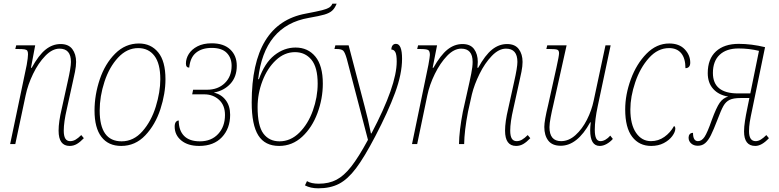

<svg xmlns="http://www.w3.org/2000/svg" viewBox="-20 -782 4225 1042"><path d="M298 -73Q298 -121 315 -192L347 -337Q365 -416 365 -446Q365 -518 303 -518Q264 -518 226 -479Q188 -440 159.5 -381Q131 -322 119 -264L63 0H35L125 -430Q132 -470 132 -487Q132 -500 128.5 -506Q125 -512 114 -514Q103 -516 79 -516H63L68 -536H171L148 -414H152Q190 -483 227.5 -513Q265 -543 309 -543Q352 -543 372.5 -515.5Q393 -488 393 -446Q393 -423 387 -392.5Q381 -362 375 -337L343 -192Q326 -119 326 -73Q326 -44 334.5 -30Q343 -16 361 -16Q376 -16 390 -24Q404 -32 421 -49L435 -32Q415 -11 397 -0.5Q379 10 358 10Q298 10 298 -73Z M493 -182Q493 -267 521.5 -351.5Q550 -436 605 -491Q660 -546 734 -546Q799 -546 838.5 -498Q878 -450 878 -352Q878 -274 850.5 -189.5Q823 -105 768.5 -47.5Q714 10 638 10Q568 10 530.5 -39Q493 -88 493 -182ZM850 -352Q850 -437 818 -479Q786 -521 730 -521Q669 -521 621 -469.5Q573 -418 547 -338.5Q521 -259 521 -182Q521 -15 640 -15Q705 -15 753 -69.5Q801 -124 825.5 -203.5Q850 -283 850 -352Z M928 -95Q928 -112 934.5 -120Q941 -128 950 -128Q950 -74 979 -44.5Q1008 -15 1065 -15Q1127 -15 1164 -55Q1201 -95 1201 -158Q1201 -211 1168.5 -240.5Q1136 -270 1089 -270H1023L1028 -295H1103Q1163 -295 1200 -331Q1237 -367 1237 -425Q1237 -468 1210.5 -495Q1184 -522 1129 -522Q1076 -522 1044 -496Q1012 -470 1007 -415Q989 -415 989 -437Q989 -464 1004.5 -489Q1020 -514 1051.5 -530.5Q1083 -547 1129 -547Q1194 -547 1229.5 -513.5Q1265 -480 1265 -425Q1265 -365 1230.5 -327.5Q1196 -290 1142 -280V-279Q1181 -270 1205 -238.5Q1229 -207 1229 -159Q1229 -85 1184.5 -37.5Q1140 10 1061 10Q1000 10 964 -19.5Q928 -49 928 -95Z M1346 -226Q1346 -654 1639 -708Q1702 -720 1727.5 -726.5Q1753 -733 1765.5 -740.5Q1778 -748 1784 -762H1807Q1797 -737 1782.5 -724Q1768 -711 1741 -703Q1714 -695 1656 -685Q1413 -643 1381 -352H1385Q1416 -440 1469 -482Q1522 -524 1584 -524Q1651 -524 1691.5 -475Q1732 -426 1732 -328Q1732 -247 1703 -168.5Q1674 -90 1620 -40Q1566 10 1495 10Q1418 10 1382 -47Q1346 -104 1346 -226ZM1704 -328Q1704 -417 1670 -458Q1636 -499 1581 -499Q1524 -499 1477.5 -455.5Q1431 -412 1404.5 -343Q1378 -274 1378 -201Q1378 -99 1409.5 -57Q1441 -15 1497 -15Q1557 -15 1604.5 -62Q1652 -109 1678 -182Q1704 -255 1704 -328Z M1635 224 1646 201Q1669 215 1710 215Q1765 215 1806 193.5Q1847 172 1886.5 121.5Q1926 71 1977 -23L1862 -463Q1852 -498 1842.5 -507Q1833 -516 1807 -516H1795L1800 -536H1872L1959 -204Q1977 -138 1993 -58H1996Q2133 -318 2133 -448Q2133 -485 2125.5 -499Q2118 -513 2104 -513Q2104 -527 2110.5 -535.5Q2117 -544 2129 -544Q2162 -544 2162 -463Q2162 -381 2124 -278Q2086 -175 2017 -43Q1957 72 1912 131.5Q1867 191 1820 215.5Q1773 240 1707 240Q1665 240 1635 224Z M2721 -73Q2721 -121 2738 -192L2770 -337Q2788 -416 2788 -446Q2788 -518 2726 -518Q2687 -518 2649 -478.5Q2611 -439 2582.5 -381Q2554 -323 2541 -270L2520 -176Q2500 -72 2499 0H2471Q2472 -72 2492 -176L2528 -337Q2530 -345 2537.5 -382.5Q2545 -420 2545 -446Q2545 -518 2483 -518Q2444 -518 2406.5 -479Q2369 -440 2340 -381Q2311 -322 2299 -264L2244 0H2216L2305 -430Q2313 -475 2313 -484Q2313 -505 2303.5 -510.5Q2294 -516 2260 -516H2244L2249 -536H2352L2328 -414H2332Q2371 -483 2408.5 -513Q2446 -543 2490 -543Q2533 -543 2553 -515.5Q2573 -488 2573 -446Q2573 -436 2571 -414H2575Q2613 -483 2650.5 -513Q2688 -543 2732 -543Q2775 -543 2795.5 -515.5Q2816 -488 2816 -446Q2816 -423 2810 -392.5Q2804 -362 2798 -337L2766 -192Q2749 -119 2749 -73Q2749 -44 2757.5 -30Q2766 -16 2784 -16Q2799 -16 2813 -24Q2827 -32 2844 -49L2858 -32Q2838 -11 2820 -0.5Q2802 10 2781 10Q2721 10 2721 -73Z M3183 -75Q3183 -90 3186 -118H3183Q3113 9 3023 9Q2977 9 2955.5 -19Q2934 -47 2934 -93Q2934 -127 2955 -213L3000 -416Q3014 -479 3014 -493Q3014 -508 3005 -512Q2996 -516 2963 -516H2945L2950 -536H3055L2983 -213Q2975 -180 2968.5 -145.5Q2962 -111 2962 -92Q2962 -16 3025 -16Q3067 -16 3103.5 -49Q3140 -82 3165.5 -132.5Q3191 -183 3202 -236L3266 -536H3294L3224 -206Q3208 -131 3208 -78Q3208 -46 3215.5 -31Q3223 -16 3239 -16Q3252 -16 3266 -24Q3280 -32 3292 -46L3306 -28Q3291 -11 3272 -0.5Q3253 10 3235 10Q3183 10 3183 -75Z M3373 -188Q3373 -268 3403.5 -351.5Q3434 -435 3488.5 -490.5Q3543 -546 3612 -546Q3666 -546 3696 -514.5Q3726 -483 3726 -442Q3726 -427 3719 -419.5Q3712 -412 3700 -412Q3700 -465 3677 -493Q3654 -521 3611 -521Q3550 -521 3502 -467.5Q3454 -414 3427.5 -335.5Q3401 -257 3401 -188Q3401 -106 3432 -61Q3463 -16 3513 -16Q3553 -16 3585.5 -39Q3618 -62 3638 -98Q3641 -97 3643 -93Q3645 -89 3645 -84Q3645 -66 3628.5 -43.5Q3612 -21 3582.5 -5.5Q3553 10 3514 10Q3449 10 3411 -39.5Q3373 -89 3373 -188Z M4018 -69Q4018 -93 4023 -125.5Q4028 -158 4035 -191L4047 -250H3999Q3960 -250 3939.5 -240Q3919 -230 3906 -207Q3893 -184 3874 -133Q3852 -76 3838 -48Q3824 -20 3807.5 -5.5Q3791 9 3767 9Q3745 9 3731 -3.5Q3717 -16 3717 -35Q3717 -46 3723 -53.5Q3729 -61 3741 -61Q3741 -16 3768 -16Q3788 -16 3803.5 -39Q3819 -62 3843 -131Q3868 -199 3886 -224.5Q3904 -250 3932 -258Q3881 -266 3851 -299Q3821 -332 3821 -385Q3821 -462 3865.5 -503Q3910 -544 3989 -544Q4058 -544 4132 -526L4063 -191Q4053 -145 4049 -119.5Q4045 -94 4045 -70Q4045 -16 4081 -16Q4095 -16 4109 -24.5Q4123 -33 4139 -49L4153 -32Q4114 10 4079 10Q4018 10 4018 -69ZM4052 -275 4099 -506Q4046 -519 3988 -519Q3922 -519 3885.5 -484.5Q3849 -450 3849 -386Q3849 -275 3985 -275Z"/></svg>

Font: Noto Serif NarrowThin
Style: Italic
Weight: 250
Width: 4
Italic angle: -12°
Designer: Monotype Design Team
Foundry: Monotype Imaging Inc.
Version: Version 1.001